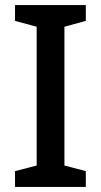

<svg xmlns="http://www.w3.org/2000/svg" viewBox="-20 -734 397 754"><path d="M317 0V-62L233 -84V-629L317 -652V-714H39V-652L124 -629V-84L39 -62V0Z"/></svg>

Font: Noto Sans Georgian Medium
Style: Regular
Weight: 500
Designer: Monotype Design Team, Akaki Razmadze
Foundry: Google LLC
Version: Version 2.005